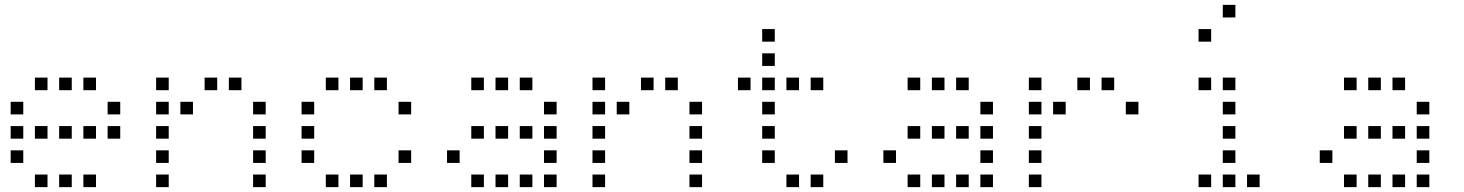

<svg xmlns="http://www.w3.org/2000/svg" viewBox="-20 -796 6040 792"><path d="M125 -476Q124 -476 124 -476Q124 -476 124 -475V-425Q124 -424 124 -424Q124 -424 125 -424H175Q176 -424 176 -424Q176 -424 176 -425V-475Q176 -476 176 -476Q176 -476 175 -476ZM225 -476Q224 -476 224 -476Q224 -476 224 -475V-425Q224 -424 224 -424Q224 -424 225 -424H275Q276 -424 276 -424Q276 -424 276 -425V-475Q276 -476 276 -476Q276 -476 275 -476ZM325 -476Q324 -476 324 -476Q324 -476 324 -475V-425Q324 -424 324 -424Q324 -424 325 -424H375Q376 -424 376 -424Q376 -424 376 -425V-475Q376 -476 376 -476Q376 -476 375 -476ZM25 -376Q24 -376 24 -376Q24 -376 24 -375V-325Q24 -324 24 -324Q24 -324 25 -324H75Q76 -324 76 -324Q76 -324 76 -325V-375Q76 -376 76 -376Q76 -376 75 -376ZM425 -376Q424 -376 424 -376Q424 -376 424 -375V-325Q424 -324 424 -324Q424 -324 425 -324H475Q476 -324 476 -324Q476 -324 476 -325V-375Q476 -376 476 -376Q476 -376 475 -376ZM25 -276Q24 -276 24 -276Q24 -276 24 -275V-225Q24 -224 24 -224Q24 -224 25 -224H75Q76 -224 76 -224Q76 -224 76 -225V-275Q76 -276 76 -276Q76 -276 75 -276ZM125 -276Q124 -276 124 -276Q124 -276 124 -275V-225Q124 -224 124 -224Q124 -224 125 -224H175Q176 -224 176 -224Q176 -224 176 -225V-275Q176 -276 176 -276Q176 -276 175 -276ZM225 -276Q224 -276 224 -276Q224 -276 224 -275V-225Q224 -224 224 -224Q224 -224 225 -224H275Q276 -224 276 -224Q276 -224 276 -225V-275Q276 -276 276 -276Q276 -276 275 -276ZM325 -276Q324 -276 324 -276Q324 -276 324 -275V-225Q324 -224 324 -224Q324 -224 325 -224H375Q376 -224 376 -224Q376 -224 376 -225V-275Q376 -276 376 -276Q376 -276 375 -276ZM425 -276Q424 -276 424 -276Q424 -276 424 -275V-225Q424 -224 424 -224Q424 -224 425 -224H475Q476 -224 476 -224Q476 -224 476 -225V-275Q476 -276 476 -276Q476 -276 475 -276ZM25 -176Q24 -176 24 -176Q24 -176 24 -175V-125Q24 -124 24 -124Q24 -124 25 -124H75Q76 -124 76 -124Q76 -124 76 -125V-175Q76 -176 76 -176Q76 -176 75 -176ZM125 -76Q124 -76 124 -76Q124 -76 124 -75V-25Q124 -24 124 -24Q124 -24 125 -24H175Q176 -24 176 -24Q176 -24 176 -25V-75Q176 -76 176 -76Q176 -76 175 -76ZM225 -76Q224 -76 224 -76Q224 -76 224 -75V-25Q224 -24 224 -24Q224 -24 225 -24H275Q276 -24 276 -24Q276 -24 276 -25V-75Q276 -76 276 -76Q276 -76 275 -76ZM325 -76Q324 -76 324 -76Q324 -76 324 -75V-25Q324 -24 324 -24Q324 -24 325 -24H375Q376 -24 376 -24Q376 -24 376 -25V-75Q376 -76 376 -76Q376 -76 375 -76Z M625 -476Q624 -476 624 -476Q624 -476 624 -475V-425Q624 -424 624 -424Q624 -424 625 -424H675Q676 -424 676 -424Q676 -424 676 -425V-475Q676 -476 676 -476Q676 -476 675 -476ZM825 -476Q824 -476 824 -476Q824 -476 824 -475V-425Q824 -424 824 -424Q824 -424 825 -424H875Q876 -424 876 -424Q876 -424 876 -425V-475Q876 -476 876 -476Q876 -476 875 -476ZM925 -476Q924 -476 924 -476Q924 -476 924 -475V-425Q924 -424 924 -424Q924 -424 925 -424H975Q976 -424 976 -424Q976 -424 976 -425V-475Q976 -476 976 -476Q976 -476 975 -476ZM625 -376Q624 -376 624 -376Q624 -376 624 -375V-325Q624 -324 624 -324Q624 -324 625 -324H675Q676 -324 676 -324Q676 -324 676 -325V-375Q676 -376 676 -376Q676 -376 675 -376ZM725 -376Q724 -376 724 -376Q724 -376 724 -375V-325Q724 -324 724 -324Q724 -324 725 -324H775Q776 -324 776 -324Q776 -324 776 -325V-375Q776 -376 776 -376Q776 -376 775 -376ZM1025 -376Q1024 -376 1024 -376Q1024 -376 1024 -375V-325Q1024 -324 1024 -324Q1024 -324 1025 -324H1075Q1076 -324 1076 -324Q1076 -324 1076 -325V-375Q1076 -376 1076 -376Q1076 -376 1075 -376ZM625 -276Q624 -276 624 -276Q624 -276 624 -275V-225Q624 -224 624 -224Q624 -224 625 -224H675Q676 -224 676 -224Q676 -224 676 -225V-275Q676 -276 676 -276Q676 -276 675 -276ZM1025 -276Q1024 -276 1024 -276Q1024 -276 1024 -275V-225Q1024 -224 1024 -224Q1024 -224 1025 -224H1075Q1076 -224 1076 -224Q1076 -224 1076 -225V-275Q1076 -276 1076 -276Q1076 -276 1075 -276ZM625 -176Q624 -176 624 -176Q624 -176 624 -175V-125Q624 -124 624 -124Q624 -124 625 -124H675Q676 -124 676 -124Q676 -124 676 -125V-175Q676 -176 676 -176Q676 -176 675 -176ZM1025 -176Q1024 -176 1024 -176Q1024 -176 1024 -175V-125Q1024 -124 1024 -124Q1024 -124 1025 -124H1075Q1076 -124 1076 -124Q1076 -124 1076 -125V-175Q1076 -176 1076 -176Q1076 -176 1075 -176ZM625 -76Q624 -76 624 -76Q624 -76 624 -75V-25Q624 -24 624 -24Q624 -24 625 -24H675Q676 -24 676 -24Q676 -24 676 -25V-75Q676 -76 676 -76Q676 -76 675 -76ZM1025 -76Q1024 -76 1024 -76Q1024 -76 1024 -75V-25Q1024 -24 1024 -24Q1024 -24 1025 -24H1075Q1076 -24 1076 -24Q1076 -24 1076 -25V-75Q1076 -76 1076 -76Q1076 -76 1075 -76Z M1325 -476Q1324 -476 1324 -476Q1324 -476 1324 -475V-425Q1324 -424 1324 -424Q1324 -424 1325 -424H1375Q1376 -424 1376 -424Q1376 -424 1376 -425V-475Q1376 -476 1376 -476Q1376 -476 1375 -476ZM1425 -476Q1424 -476 1424 -476Q1424 -476 1424 -475V-425Q1424 -424 1424 -424Q1424 -424 1425 -424H1475Q1476 -424 1476 -424Q1476 -424 1476 -425V-475Q1476 -476 1476 -476Q1476 -476 1475 -476ZM1525 -476Q1524 -476 1524 -476Q1524 -476 1524 -475V-425Q1524 -424 1524 -424Q1524 -424 1525 -424H1575Q1576 -424 1576 -424Q1576 -424 1576 -425V-475Q1576 -476 1576 -476Q1576 -476 1575 -476ZM1225 -376Q1224 -376 1224 -376Q1224 -376 1224 -375V-325Q1224 -324 1224 -324Q1224 -324 1225 -324H1275Q1276 -324 1276 -324Q1276 -324 1276 -325V-375Q1276 -376 1276 -376Q1276 -376 1275 -376ZM1625 -376Q1624 -376 1624 -376Q1624 -376 1624 -375V-325Q1624 -324 1624 -324Q1624 -324 1625 -324H1675Q1676 -324 1676 -324Q1676 -324 1676 -325V-375Q1676 -376 1676 -376Q1676 -376 1675 -376ZM1225 -276Q1224 -276 1224 -276Q1224 -276 1224 -275V-225Q1224 -224 1224 -224Q1224 -224 1225 -224H1275Q1276 -224 1276 -224Q1276 -224 1276 -225V-275Q1276 -276 1276 -276Q1276 -276 1275 -276ZM1225 -176Q1224 -176 1224 -176Q1224 -176 1224 -175V-125Q1224 -124 1224 -124Q1224 -124 1225 -124H1275Q1276 -124 1276 -124Q1276 -124 1276 -125V-175Q1276 -176 1276 -176Q1276 -176 1275 -176ZM1625 -176Q1624 -176 1624 -176Q1624 -176 1624 -175V-125Q1624 -124 1624 -124Q1624 -124 1625 -124H1675Q1676 -124 1676 -124Q1676 -124 1676 -125V-175Q1676 -176 1676 -176Q1676 -176 1675 -176ZM1325 -76Q1324 -76 1324 -76Q1324 -76 1324 -75V-25Q1324 -24 1324 -24Q1324 -24 1325 -24H1375Q1376 -24 1376 -24Q1376 -24 1376 -25V-75Q1376 -76 1376 -76Q1376 -76 1375 -76ZM1425 -76Q1424 -76 1424 -76Q1424 -76 1424 -75V-25Q1424 -24 1424 -24Q1424 -24 1425 -24H1475Q1476 -24 1476 -24Q1476 -24 1476 -25V-75Q1476 -76 1476 -76Q1476 -76 1475 -76ZM1525 -76Q1524 -76 1524 -76Q1524 -76 1524 -75V-25Q1524 -24 1524 -24Q1524 -24 1525 -24H1575Q1576 -24 1576 -24Q1576 -24 1576 -25V-75Q1576 -76 1576 -76Q1576 -76 1575 -76Z M1925 -476Q1924 -476 1924 -476Q1924 -476 1924 -475V-425Q1924 -424 1924 -424Q1924 -424 1925 -424H1975Q1976 -424 1976 -424Q1976 -424 1976 -425V-475Q1976 -476 1976 -476Q1976 -476 1975 -476ZM2025 -476Q2024 -476 2024 -476Q2024 -476 2024 -475V-425Q2024 -424 2024 -424Q2024 -424 2025 -424H2075Q2076 -424 2076 -424Q2076 -424 2076 -425V-475Q2076 -476 2076 -476Q2076 -476 2075 -476ZM2125 -476Q2124 -476 2124 -476Q2124 -476 2124 -475V-425Q2124 -424 2124 -424Q2124 -424 2125 -424H2175Q2176 -424 2176 -424Q2176 -424 2176 -425V-475Q2176 -476 2176 -476Q2176 -476 2175 -476ZM2225 -376Q2224 -376 2224 -376Q2224 -376 2224 -375V-325Q2224 -324 2224 -324Q2224 -324 2225 -324H2275Q2276 -324 2276 -324Q2276 -324 2276 -325V-375Q2276 -376 2276 -376Q2276 -376 2275 -376ZM1925 -276Q1924 -276 1924 -276Q1924 -276 1924 -275V-225Q1924 -224 1924 -224Q1924 -224 1925 -224H1975Q1976 -224 1976 -224Q1976 -224 1976 -225V-275Q1976 -276 1976 -276Q1976 -276 1975 -276ZM2025 -276Q2024 -276 2024 -276Q2024 -276 2024 -275V-225Q2024 -224 2024 -224Q2024 -224 2025 -224H2075Q2076 -224 2076 -224Q2076 -224 2076 -225V-275Q2076 -276 2076 -276Q2076 -276 2075 -276ZM2125 -276Q2124 -276 2124 -276Q2124 -276 2124 -275V-225Q2124 -224 2124 -224Q2124 -224 2125 -224H2175Q2176 -224 2176 -224Q2176 -224 2176 -225V-275Q2176 -276 2176 -276Q2176 -276 2175 -276ZM2225 -276Q2224 -276 2224 -276Q2224 -276 2224 -275V-225Q2224 -224 2224 -224Q2224 -224 2225 -224H2275Q2276 -224 2276 -224Q2276 -224 2276 -225V-275Q2276 -276 2276 -276Q2276 -276 2275 -276ZM1825 -176Q1824 -176 1824 -176Q1824 -176 1824 -175V-125Q1824 -124 1824 -124Q1824 -124 1825 -124H1875Q1876 -124 1876 -124Q1876 -124 1876 -125V-175Q1876 -176 1876 -176Q1876 -176 1875 -176ZM2225 -176Q2224 -176 2224 -176Q2224 -176 2224 -175V-125Q2224 -124 2224 -124Q2224 -124 2225 -124H2275Q2276 -124 2276 -124Q2276 -124 2276 -125V-175Q2276 -176 2276 -176Q2276 -176 2275 -176ZM1925 -76Q1924 -76 1924 -76Q1924 -76 1924 -75V-25Q1924 -24 1924 -24Q1924 -24 1925 -24H1975Q1976 -24 1976 -24Q1976 -24 1976 -25V-75Q1976 -76 1976 -76Q1976 -76 1975 -76ZM2025 -76Q2024 -76 2024 -76Q2024 -76 2024 -75V-25Q2024 -24 2024 -24Q2024 -24 2025 -24H2075Q2076 -24 2076 -24Q2076 -24 2076 -25V-75Q2076 -76 2076 -76Q2076 -76 2075 -76ZM2125 -76Q2124 -76 2124 -76Q2124 -76 2124 -75V-25Q2124 -24 2124 -24Q2124 -24 2125 -24H2175Q2176 -24 2176 -24Q2176 -24 2176 -25V-75Q2176 -76 2176 -76Q2176 -76 2175 -76ZM2225 -76Q2224 -76 2224 -76Q2224 -76 2224 -75V-25Q2224 -24 2224 -24Q2224 -24 2225 -24H2275Q2276 -24 2276 -24Q2276 -24 2276 -25V-75Q2276 -76 2276 -76Q2276 -76 2275 -76Z M2425 -476Q2424 -476 2424 -476Q2424 -476 2424 -475V-425Q2424 -424 2424 -424Q2424 -424 2425 -424H2475Q2476 -424 2476 -424Q2476 -424 2476 -425V-475Q2476 -476 2476 -476Q2476 -476 2475 -476ZM2625 -476Q2624 -476 2624 -476Q2624 -476 2624 -475V-425Q2624 -424 2624 -424Q2624 -424 2625 -424H2675Q2676 -424 2676 -424Q2676 -424 2676 -425V-475Q2676 -476 2676 -476Q2676 -476 2675 -476ZM2725 -476Q2724 -476 2724 -476Q2724 -476 2724 -475V-425Q2724 -424 2724 -424Q2724 -424 2725 -424H2775Q2776 -424 2776 -424Q2776 -424 2776 -425V-475Q2776 -476 2776 -476Q2776 -476 2775 -476ZM2425 -376Q2424 -376 2424 -376Q2424 -376 2424 -375V-325Q2424 -324 2424 -324Q2424 -324 2425 -324H2475Q2476 -324 2476 -324Q2476 -324 2476 -325V-375Q2476 -376 2476 -376Q2476 -376 2475 -376ZM2525 -376Q2524 -376 2524 -376Q2524 -376 2524 -375V-325Q2524 -324 2524 -324Q2524 -324 2525 -324H2575Q2576 -324 2576 -324Q2576 -324 2576 -325V-375Q2576 -376 2576 -376Q2576 -376 2575 -376ZM2825 -376Q2824 -376 2824 -376Q2824 -376 2824 -375V-325Q2824 -324 2824 -324Q2824 -324 2825 -324H2875Q2876 -324 2876 -324Q2876 -324 2876 -325V-375Q2876 -376 2876 -376Q2876 -376 2875 -376ZM2425 -276Q2424 -276 2424 -276Q2424 -276 2424 -275V-225Q2424 -224 2424 -224Q2424 -224 2425 -224H2475Q2476 -224 2476 -224Q2476 -224 2476 -225V-275Q2476 -276 2476 -276Q2476 -276 2475 -276ZM2825 -276Q2824 -276 2824 -276Q2824 -276 2824 -275V-225Q2824 -224 2824 -224Q2824 -224 2825 -224H2875Q2876 -224 2876 -224Q2876 -224 2876 -225V-275Q2876 -276 2876 -276Q2876 -276 2875 -276ZM2425 -176Q2424 -176 2424 -176Q2424 -176 2424 -175V-125Q2424 -124 2424 -124Q2424 -124 2425 -124H2475Q2476 -124 2476 -124Q2476 -124 2476 -125V-175Q2476 -176 2476 -176Q2476 -176 2475 -176ZM2825 -176Q2824 -176 2824 -176Q2824 -176 2824 -175V-125Q2824 -124 2824 -124Q2824 -124 2825 -124H2875Q2876 -124 2876 -124Q2876 -124 2876 -125V-175Q2876 -176 2876 -176Q2876 -176 2875 -176ZM2425 -76Q2424 -76 2424 -76Q2424 -76 2424 -75V-25Q2424 -24 2424 -24Q2424 -24 2425 -24H2475Q2476 -24 2476 -24Q2476 -24 2476 -25V-75Q2476 -76 2476 -76Q2476 -76 2475 -76ZM2825 -76Q2824 -76 2824 -76Q2824 -76 2824 -75V-25Q2824 -24 2824 -24Q2824 -24 2825 -24H2875Q2876 -24 2876 -24Q2876 -24 2876 -25V-75Q2876 -76 2876 -76Q2876 -76 2875 -76Z M3125 -676Q3124 -676 3124 -676Q3124 -676 3124 -675V-625Q3124 -624 3124 -624Q3124 -624 3125 -624H3175Q3176 -624 3176 -624Q3176 -624 3176 -625V-675Q3176 -676 3176 -676Q3176 -676 3175 -676ZM3125 -576Q3124 -576 3124 -576Q3124 -576 3124 -575V-525Q3124 -524 3124 -524Q3124 -524 3125 -524H3175Q3176 -524 3176 -524Q3176 -524 3176 -525V-575Q3176 -576 3176 -576Q3176 -576 3175 -576ZM3025 -476Q3024 -476 3024 -476Q3024 -476 3024 -475V-425Q3024 -424 3024 -424Q3024 -424 3025 -424H3075Q3076 -424 3076 -424Q3076 -424 3076 -425V-475Q3076 -476 3076 -476Q3076 -476 3075 -476ZM3125 -476Q3124 -476 3124 -476Q3124 -476 3124 -475V-425Q3124 -424 3124 -424Q3124 -424 3125 -424H3175Q3176 -424 3176 -424Q3176 -424 3176 -425V-475Q3176 -476 3176 -476Q3176 -476 3175 -476ZM3225 -476Q3224 -476 3224 -476Q3224 -476 3224 -475V-425Q3224 -424 3224 -424Q3224 -424 3225 -424H3275Q3276 -424 3276 -424Q3276 -424 3276 -425V-475Q3276 -476 3276 -476Q3276 -476 3275 -476ZM3325 -476Q3324 -476 3324 -476Q3324 -476 3324 -475V-425Q3324 -424 3324 -424Q3324 -424 3325 -424H3375Q3376 -424 3376 -424Q3376 -424 3376 -425V-475Q3376 -476 3376 -476Q3376 -476 3375 -476ZM3125 -376Q3124 -376 3124 -376Q3124 -376 3124 -375V-325Q3124 -324 3124 -324Q3124 -324 3125 -324H3175Q3176 -324 3176 -324Q3176 -324 3176 -325V-375Q3176 -376 3176 -376Q3176 -376 3175 -376ZM3125 -276Q3124 -276 3124 -276Q3124 -276 3124 -275V-225Q3124 -224 3124 -224Q3124 -224 3125 -224H3175Q3176 -224 3176 -224Q3176 -224 3176 -225V-275Q3176 -276 3176 -276Q3176 -276 3175 -276ZM3125 -176Q3124 -176 3124 -176Q3124 -176 3124 -175V-125Q3124 -124 3124 -124Q3124 -124 3125 -124H3175Q3176 -124 3176 -124Q3176 -124 3176 -125V-175Q3176 -176 3176 -176Q3176 -176 3175 -176ZM3425 -176Q3424 -176 3424 -176Q3424 -176 3424 -175V-125Q3424 -124 3424 -124Q3424 -124 3425 -124H3475Q3476 -124 3476 -124Q3476 -124 3476 -125V-175Q3476 -176 3476 -176Q3476 -176 3475 -176ZM3225 -76Q3224 -76 3224 -76Q3224 -76 3224 -75V-25Q3224 -24 3224 -24Q3224 -24 3225 -24H3275Q3276 -24 3276 -24Q3276 -24 3276 -25V-75Q3276 -76 3276 -76Q3276 -76 3275 -76ZM3325 -76Q3324 -76 3324 -76Q3324 -76 3324 -75V-25Q3324 -24 3324 -24Q3324 -24 3325 -24H3375Q3376 -24 3376 -24Q3376 -24 3376 -25V-75Q3376 -76 3376 -76Q3376 -76 3375 -76Z M3725 -476Q3724 -476 3724 -476Q3724 -476 3724 -475V-425Q3724 -424 3724 -424Q3724 -424 3725 -424H3775Q3776 -424 3776 -424Q3776 -424 3776 -425V-475Q3776 -476 3776 -476Q3776 -476 3775 -476ZM3825 -476Q3824 -476 3824 -476Q3824 -476 3824 -475V-425Q3824 -424 3824 -424Q3824 -424 3825 -424H3875Q3876 -424 3876 -424Q3876 -424 3876 -425V-475Q3876 -476 3876 -476Q3876 -476 3875 -476ZM3925 -476Q3924 -476 3924 -476Q3924 -476 3924 -475V-425Q3924 -424 3924 -424Q3924 -424 3925 -424H3975Q3976 -424 3976 -424Q3976 -424 3976 -425V-475Q3976 -476 3976 -476Q3976 -476 3975 -476ZM4025 -376Q4024 -376 4024 -376Q4024 -376 4024 -375V-325Q4024 -324 4024 -324Q4024 -324 4025 -324H4075Q4076 -324 4076 -324Q4076 -324 4076 -325V-375Q4076 -376 4076 -376Q4076 -376 4075 -376ZM3725 -276Q3724 -276 3724 -276Q3724 -276 3724 -275V-225Q3724 -224 3724 -224Q3724 -224 3725 -224H3775Q3776 -224 3776 -224Q3776 -224 3776 -225V-275Q3776 -276 3776 -276Q3776 -276 3775 -276ZM3825 -276Q3824 -276 3824 -276Q3824 -276 3824 -275V-225Q3824 -224 3824 -224Q3824 -224 3825 -224H3875Q3876 -224 3876 -224Q3876 -224 3876 -225V-275Q3876 -276 3876 -276Q3876 -276 3875 -276ZM3925 -276Q3924 -276 3924 -276Q3924 -276 3924 -275V-225Q3924 -224 3924 -224Q3924 -224 3925 -224H3975Q3976 -224 3976 -224Q3976 -224 3976 -225V-275Q3976 -276 3976 -276Q3976 -276 3975 -276ZM4025 -276Q4024 -276 4024 -276Q4024 -276 4024 -275V-225Q4024 -224 4024 -224Q4024 -224 4025 -224H4075Q4076 -224 4076 -224Q4076 -224 4076 -225V-275Q4076 -276 4076 -276Q4076 -276 4075 -276ZM3625 -176Q3624 -176 3624 -176Q3624 -176 3624 -175V-125Q3624 -124 3624 -124Q3624 -124 3625 -124H3675Q3676 -124 3676 -124Q3676 -124 3676 -125V-175Q3676 -176 3676 -176Q3676 -176 3675 -176ZM4025 -176Q4024 -176 4024 -176Q4024 -176 4024 -175V-125Q4024 -124 4024 -124Q4024 -124 4025 -124H4075Q4076 -124 4076 -124Q4076 -124 4076 -125V-175Q4076 -176 4076 -176Q4076 -176 4075 -176ZM3725 -76Q3724 -76 3724 -76Q3724 -76 3724 -75V-25Q3724 -24 3724 -24Q3724 -24 3725 -24H3775Q3776 -24 3776 -24Q3776 -24 3776 -25V-75Q3776 -76 3776 -76Q3776 -76 3775 -76ZM3825 -76Q3824 -76 3824 -76Q3824 -76 3824 -75V-25Q3824 -24 3824 -24Q3824 -24 3825 -24H3875Q3876 -24 3876 -24Q3876 -24 3876 -25V-75Q3876 -76 3876 -76Q3876 -76 3875 -76ZM3925 -76Q3924 -76 3924 -76Q3924 -76 3924 -75V-25Q3924 -24 3924 -24Q3924 -24 3925 -24H3975Q3976 -24 3976 -24Q3976 -24 3976 -25V-75Q3976 -76 3976 -76Q3976 -76 3975 -76ZM4025 -76Q4024 -76 4024 -76Q4024 -76 4024 -75V-25Q4024 -24 4024 -24Q4024 -24 4025 -24H4075Q4076 -24 4076 -24Q4076 -24 4076 -25V-75Q4076 -76 4076 -76Q4076 -76 4075 -76Z M4225 -476Q4224 -476 4224 -476Q4224 -476 4224 -475V-425Q4224 -424 4224 -424Q4224 -424 4225 -424H4275Q4276 -424 4276 -424Q4276 -424 4276 -425V-475Q4276 -476 4276 -476Q4276 -476 4275 -476ZM4425 -476Q4424 -476 4424 -476Q4424 -476 4424 -475V-425Q4424 -424 4424 -424Q4424 -424 4425 -424H4475Q4476 -424 4476 -424Q4476 -424 4476 -425V-475Q4476 -476 4476 -476Q4476 -476 4475 -476ZM4525 -476Q4524 -476 4524 -476Q4524 -476 4524 -475V-425Q4524 -424 4524 -424Q4524 -424 4525 -424H4575Q4576 -424 4576 -424Q4576 -424 4576 -425V-475Q4576 -476 4576 -476Q4576 -476 4575 -476ZM4225 -376Q4224 -376 4224 -376Q4224 -376 4224 -375V-325Q4224 -324 4224 -324Q4224 -324 4225 -324H4275Q4276 -324 4276 -324Q4276 -324 4276 -325V-375Q4276 -376 4276 -376Q4276 -376 4275 -376ZM4325 -376Q4324 -376 4324 -376Q4324 -376 4324 -375V-325Q4324 -324 4324 -324Q4324 -324 4325 -324H4375Q4376 -324 4376 -324Q4376 -324 4376 -325V-375Q4376 -376 4376 -376Q4376 -376 4375 -376ZM4625 -376Q4624 -376 4624 -376Q4624 -376 4624 -375V-325Q4624 -324 4624 -324Q4624 -324 4625 -324H4675Q4676 -324 4676 -324Q4676 -324 4676 -325V-375Q4676 -376 4676 -376Q4676 -376 4675 -376ZM4225 -276Q4224 -276 4224 -276Q4224 -276 4224 -275V-225Q4224 -224 4224 -224Q4224 -224 4225 -224H4275Q4276 -224 4276 -224Q4276 -224 4276 -225V-275Q4276 -276 4276 -276Q4276 -276 4275 -276ZM4225 -176Q4224 -176 4224 -176Q4224 -176 4224 -175V-125Q4224 -124 4224 -124Q4224 -124 4225 -124H4275Q4276 -124 4276 -124Q4276 -124 4276 -125V-175Q4276 -176 4276 -176Q4276 -176 4275 -176ZM4225 -76Q4224 -76 4224 -76Q4224 -76 4224 -75V-25Q4224 -24 4224 -24Q4224 -24 4225 -24H4275Q4276 -24 4276 -24Q4276 -24 4276 -25V-75Q4276 -76 4276 -76Q4276 -76 4275 -76Z M5025 -776Q5024 -776 5024 -776Q5024 -776 5024 -775V-725Q5024 -724 5024 -724Q5024 -724 5025 -724H5075Q5076 -724 5076 -724Q5076 -724 5076 -725V-775Q5076 -776 5076 -776Q5076 -776 5075 -776ZM4925 -676Q4924 -676 4924 -676Q4924 -676 4924 -675V-625Q4924 -624 4924 -624Q4924 -624 4925 -624H4975Q4976 -624 4976 -624Q4976 -624 4976 -625V-675Q4976 -676 4976 -676Q4976 -676 4975 -676ZM4925 -476Q4924 -476 4924 -476Q4924 -476 4924 -475V-425Q4924 -424 4924 -424Q4924 -424 4925 -424H4975Q4976 -424 4976 -424Q4976 -424 4976 -425V-475Q4976 -476 4976 -476Q4976 -476 4975 -476ZM5025 -476Q5024 -476 5024 -476Q5024 -476 5024 -475V-425Q5024 -424 5024 -424Q5024 -424 5025 -424H5075Q5076 -424 5076 -424Q5076 -424 5076 -425V-475Q5076 -476 5076 -476Q5076 -476 5075 -476ZM5025 -376Q5024 -376 5024 -376Q5024 -376 5024 -375V-325Q5024 -324 5024 -324Q5024 -324 5025 -324H5075Q5076 -324 5076 -324Q5076 -324 5076 -325V-375Q5076 -376 5076 -376Q5076 -376 5075 -376ZM5025 -276Q5024 -276 5024 -276Q5024 -276 5024 -275V-225Q5024 -224 5024 -224Q5024 -224 5025 -224H5075Q5076 -224 5076 -224Q5076 -224 5076 -225V-275Q5076 -276 5076 -276Q5076 -276 5075 -276ZM5025 -176Q5024 -176 5024 -176Q5024 -176 5024 -175V-125Q5024 -124 5024 -124Q5024 -124 5025 -124H5075Q5076 -124 5076 -124Q5076 -124 5076 -125V-175Q5076 -176 5076 -176Q5076 -176 5075 -176ZM4925 -76Q4924 -76 4924 -76Q4924 -76 4924 -75V-25Q4924 -24 4924 -24Q4924 -24 4925 -24H4975Q4976 -24 4976 -24Q4976 -24 4976 -25V-75Q4976 -76 4976 -76Q4976 -76 4975 -76ZM5025 -76Q5024 -76 5024 -76Q5024 -76 5024 -75V-25Q5024 -24 5024 -24Q5024 -24 5025 -24H5075Q5076 -24 5076 -24Q5076 -24 5076 -25V-75Q5076 -76 5076 -76Q5076 -76 5075 -76ZM5125 -76Q5124 -76 5124 -76Q5124 -76 5124 -75V-25Q5124 -24 5124 -24Q5124 -24 5125 -24H5175Q5176 -24 5176 -24Q5176 -24 5176 -25V-75Q5176 -76 5176 -76Q5176 -76 5175 -76Z M5525 -476Q5524 -476 5524 -476Q5524 -476 5524 -475V-425Q5524 -424 5524 -424Q5524 -424 5525 -424H5575Q5576 -424 5576 -424Q5576 -424 5576 -425V-475Q5576 -476 5576 -476Q5576 -476 5575 -476ZM5625 -476Q5624 -476 5624 -476Q5624 -476 5624 -475V-425Q5624 -424 5624 -424Q5624 -424 5625 -424H5675Q5676 -424 5676 -424Q5676 -424 5676 -425V-475Q5676 -476 5676 -476Q5676 -476 5675 -476ZM5725 -476Q5724 -476 5724 -476Q5724 -476 5724 -475V-425Q5724 -424 5724 -424Q5724 -424 5725 -424H5775Q5776 -424 5776 -424Q5776 -424 5776 -425V-475Q5776 -476 5776 -476Q5776 -476 5775 -476ZM5825 -376Q5824 -376 5824 -376Q5824 -376 5824 -375V-325Q5824 -324 5824 -324Q5824 -324 5825 -324H5875Q5876 -324 5876 -324Q5876 -324 5876 -325V-375Q5876 -376 5876 -376Q5876 -376 5875 -376ZM5525 -276Q5524 -276 5524 -276Q5524 -276 5524 -275V-225Q5524 -224 5524 -224Q5524 -224 5525 -224H5575Q5576 -224 5576 -224Q5576 -224 5576 -225V-275Q5576 -276 5576 -276Q5576 -276 5575 -276ZM5625 -276Q5624 -276 5624 -276Q5624 -276 5624 -275V-225Q5624 -224 5624 -224Q5624 -224 5625 -224H5675Q5676 -224 5676 -224Q5676 -224 5676 -225V-275Q5676 -276 5676 -276Q5676 -276 5675 -276ZM5725 -276Q5724 -276 5724 -276Q5724 -276 5724 -275V-225Q5724 -224 5724 -224Q5724 -224 5725 -224H5775Q5776 -224 5776 -224Q5776 -224 5776 -225V-275Q5776 -276 5776 -276Q5776 -276 5775 -276ZM5825 -276Q5824 -276 5824 -276Q5824 -276 5824 -275V-225Q5824 -224 5824 -224Q5824 -224 5825 -224H5875Q5876 -224 5876 -224Q5876 -224 5876 -225V-275Q5876 -276 5876 -276Q5876 -276 5875 -276ZM5425 -176Q5424 -176 5424 -176Q5424 -176 5424 -175V-125Q5424 -124 5424 -124Q5424 -124 5425 -124H5475Q5476 -124 5476 -124Q5476 -124 5476 -125V-175Q5476 -176 5476 -176Q5476 -176 5475 -176ZM5825 -176Q5824 -176 5824 -176Q5824 -176 5824 -175V-125Q5824 -124 5824 -124Q5824 -124 5825 -124H5875Q5876 -124 5876 -124Q5876 -124 5876 -125V-175Q5876 -176 5876 -176Q5876 -176 5875 -176ZM5525 -76Q5524 -76 5524 -76Q5524 -76 5524 -75V-25Q5524 -24 5524 -24Q5524 -24 5525 -24H5575Q5576 -24 5576 -24Q5576 -24 5576 -25V-75Q5576 -76 5576 -76Q5576 -76 5575 -76ZM5625 -76Q5624 -76 5624 -76Q5624 -76 5624 -75V-25Q5624 -24 5624 -24Q5624 -24 5625 -24H5675Q5676 -24 5676 -24Q5676 -24 5676 -25V-75Q5676 -76 5676 -76Q5676 -76 5675 -76ZM5725 -76Q5724 -76 5724 -76Q5724 -76 5724 -75V-25Q5724 -24 5724 -24Q5724 -24 5725 -24H5775Q5776 -24 5776 -24Q5776 -24 5776 -25V-75Q5776 -76 5776 -76Q5776 -76 5775 -76ZM5825 -76Q5824 -76 5824 -76Q5824 -76 5824 -75V-25Q5824 -24 5824 -24Q5824 -24 5825 -24H5875Q5876 -24 5876 -24Q5876 -24 5876 -25V-75Q5876 -76 5876 -76Q5876 -76 5875 -76Z"/></svg>

Font: Doto
Style: Regular
Weight: 400
Monospace: yes
Version: Version 1.000